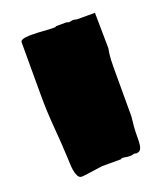

<svg xmlns="http://www.w3.org/2000/svg" viewBox="-111 -638 634 730"><g transform="rotate(-20 206.0 -273.0)"><path d="M347.2 -100.1Q345.2 -77.1 345.5 -58.6Q345.7 -40 344.2 -26.9Q342.8 -13.7 337.4 -6.3Q332 1 319.3 1Q318.4 1 317.4 0Q316.4 -1 315.4 -1Q314 -1 311.5 -0.5Q309.1 0 306.6 0.5Q304.2 1.5 301.3 2Q292.5 2.4 287.4 2Q282.2 1.5 278.3 0.7Q274.4 0 271.5 -0.5Q268.6 -1 264.2 -1Q263.2 -1 260.7 0Q258.3 1 257.3 2H182.1Q180.7 2 168.7 3.7Q156.7 5.4 142.1 7.6Q127.4 9.8 114 11.5Q100.6 13.2 96.2 13.2Q85.4 13.2 80.1 2.4Q74.7 -8.3 72.5 -22.5Q70.3 -36.6 70.1 -50.3Q69.8 -64 69.3 -69.8Q66.4 -133.3 60.8 -199.7Q55.2 -266.1 55.2 -330.1V-544.9Q55.2 -550.3 60.5 -553.2Q65.9 -556.2 73.2 -557.4Q80.6 -558.6 88.4 -558.8Q96.2 -559.1 101.1 -559.1Q124.5 -559.1 147 -557.1Q169.4 -555.2 195.3 -555.2L199.2 -558.1H243.2Q244.1 -557.1 246.8 -556.2Q249.5 -555.2 250.5 -555.2Q251 -555.2 253.7 -555.7Q256.3 -556.2 259.3 -556.6Q262.2 -557.1 264.4 -557.6Q266.6 -558.1 267.1 -558.1Q269.5 -558.1 274.7 -557.1Q279.8 -556.2 281.2 -555.2H355.5L357.4 -411.1Q356.4 -408.2 353.8 -389.6Q351.1 -371.1 351.1 -333V-138.2Z"/></g></svg>

Font: Sigmar One
Style: Regular
Weight: 400
Version: Version 1.000